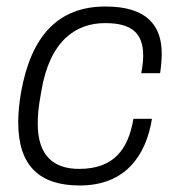

<svg xmlns="http://www.w3.org/2000/svg" viewBox="-20 -558 533 590"><path d="M225 12C366 12 429 -81 447 -193H390C374 -98 329 -39 223 -39C144 -39 96 -80 96 -178C96 -200 97 -224 107 -278C133 -434 214 -487 303 -487C385 -487 420 -456 420 -387C420 -371 418 -353 414 -333H472C475 -354 477 -375 477 -393C477 -481 430 -538 304 -538C159 -538 76 -448 45 -276C39 -242 36 -211 36 -182C36 -47 103 12 225 12Z"/></svg>

Font: Archivo ExtraLight
Style: Italic
Weight: 200
Italic angle: -10°
Designer: Hector Gatti
Foundry: Omnibus-Type
Version: Version 2.001